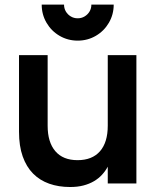

<svg xmlns="http://www.w3.org/2000/svg" viewBox="-20 -772 664 808"><path d="M307 -601Q265.5 -601 230.8 -621.2Q196 -641.5 175.8 -676.2Q155.5 -711 155.5 -752.5H249.5Q249.5 -736.5 257.2 -723.5Q265 -710.5 278 -702.8Q291 -695 307 -695Q323 -695 336 -702.8Q349 -710.5 356.8 -723.5Q364.5 -736.5 364.5 -752.5H458.5Q458.5 -711 438.2 -676.2Q418 -641.5 383.2 -621.2Q348.5 -601 307 -601ZM180.5 -243Q180.5 -173.5 212.8 -135.8Q245 -98 306.5 -98Q368 -98 400.8 -135.5Q433.5 -173 433.5 -243V-540H554V0H433.5V-70.5Q423.5 -52 409.2 -36.5Q395 -21 375.5 -9.5Q356 2 331.2 8.5Q306.5 15 275 15Q226.5 15 187 1Q147.5 -13 119.2 -41.5Q91 -70 75.5 -113.8Q60 -157.5 60 -217.5V-540H180.5Z"/></svg>

Font: Vela Sans Bd
Style: Bold
Weight: 700
Designer: Principal design: Mikhail Sharanda - project Manrope.
Design modification: Ravid Balaliev
Foundry: Mikhail Sharanda
Version: Version 1.001